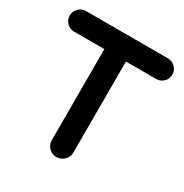

<svg xmlns="http://www.w3.org/2000/svg" viewBox="-177 -851 966 1010"><g transform="rotate(30 305.5 -346.5)"><path d="M-6 -655Q-6 -681 12 -699.5Q30 -718 56 -718H554Q580 -718 598.5 -699.5Q617 -681 617 -655Q617 -629 598.5 -611Q580 -593 554 -593H371V-40Q371 -13 351.5 6Q332 25 305 25Q278 25 259 6Q240 -13 240 -40V-593H56Q30 -593 12 -611Q-6 -629 -6 -655Z"/></g></svg>

Font: Varela Round Precious
Style: Bold
Weight: 700
Version: Version 1.000